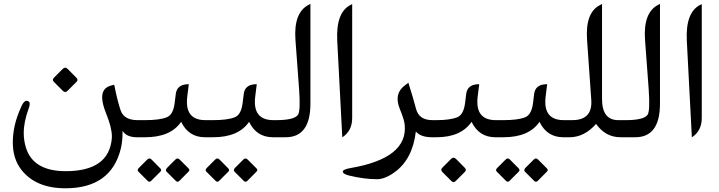

<svg xmlns="http://www.w3.org/2000/svg" viewBox="-20 -717 3755 1003"><path d="M715.8 0V-89.4H698.2C650.9 -89.4 621.1 -106.9 609.4 -142.6C599.1 -173.3 587.9 -217.3 576.7 -274.4L559.6 -270C528.8 -261.7 513.7 -241.2 513.7 -208.5C513.7 -186.5 520.5 -158.7 533.7 -126C554.2 -75.7 564.5 -35.2 564.5 -3.9C564.5 0 564.5 3.9 564 7.3C553.7 120.1 474.1 176.8 324.7 177.2H323.2C209.5 177.2 140.1 135.7 115.2 53.2C107.9 29.3 104 4.4 104 -21.5C104 -61.5 112.8 -104.5 129.9 -150.4C133.3 -159.7 135.3 -167.5 135.3 -173.8C135.3 -182.1 131.8 -187.5 124.5 -189.5C123 -189.9 121.1 -190.4 119.1 -190.4C109.9 -190.4 101.1 -181.6 93.3 -164.6C75.2 -125.5 62.5 -89.4 55.7 -55.7C49.8 -26.4 46.9 1 46.9 26.4C46.9 83.5 61.5 131.3 91.3 169.4C141.6 234.4 218.8 266.6 321.8 266.6H323.2C481.4 266.1 577.6 196.8 611.3 58.6C617.2 34.7 620.1 7.3 620.1 -23.9V-33.2C634.3 -11.2 659.2 0 695.8 0ZM334 -356.4C329.6 -360.8 324.7 -363.3 320.3 -363.3C315.9 -363.3 312 -361.3 307.6 -356.9L263.2 -312.5C258.8 -308.1 256.3 -303.7 256.3 -299.8C256.3 -295.9 258.3 -292.5 261.7 -289.1L309.1 -241.7C313 -238.3 316.9 -236.3 320.3 -236.3C324.2 -236.3 328.1 -238.3 332 -241.7L379.9 -289.6C383.3 -293 384.8 -296.4 384.8 -299.8C384.8 -303.2 382.8 -307.1 379.4 -310.5Z M1070.8 -89.4H1053.2C988.8 -89.4 956.5 -121.1 956.5 -184.6C956.5 -193.8 957 -204.1 958.5 -214.4L966.3 -277.3L959 -276.9C922.9 -275.4 902.8 -258.8 898.4 -227.1L892.1 -176.3C886.7 -137.2 873.5 -113.3 851.6 -104.5C826.2 -94.2 788.1 -89.4 737.3 -89.4H691.4V0H737.8C827.1 0 889.6 -26.9 926.3 -80.6C952.1 -26.9 993.7 0 1050.8 0H1070.8ZM772 116.7C768.1 112.8 764.2 110.8 760.3 110.8C756.8 110.8 752.9 112.8 749.5 116.2L704.6 161.1C701.2 164.6 699.2 168.5 699.2 171.9C699.2 174.3 700.7 177.2 703.1 179.7L751 227.5C754.4 231 757.3 232.4 760.3 232.4C763.7 232.4 766.6 231 770 227.5L817.9 179.7C820.3 177.2 821.8 174.3 821.8 171.4C821.8 168.5 820.3 165.5 817.4 162.6ZM918.9 116.7C915 112.8 911.1 110.8 907.2 110.8C903.8 110.8 899.9 112.8 896.5 116.2L852.1 160.6C848.6 164.6 846.7 168.5 846.7 171.9C846.7 174.8 848.1 177.7 850.6 180.2L897.9 227.5C901.4 231 904.3 232.4 907.7 232.4C911.1 232.4 914.1 231 917.5 227.5L964.8 179.7C967.8 177.2 969.2 174.3 969.2 171.4C969.2 168.5 967.8 165.5 964.8 162.6Z M1425.8 -89.4H1408.2C1343.8 -89.4 1311.5 -121.1 1311.5 -184.6C1311.5 -193.8 1312 -204.1 1313.5 -214.4L1321.3 -277.3L1314 -276.9C1277.8 -275.4 1257.8 -258.8 1253.4 -227.1L1247.1 -176.3C1241.7 -137.2 1228.5 -113.3 1206.5 -104.5C1181.2 -94.2 1143.1 -89.4 1092.3 -89.4H1046.4V0H1092.8C1182.1 0 1244.6 -26.9 1281.2 -80.6C1307.1 -26.9 1348.6 0 1405.8 0H1425.8ZM1127 116.7C1123 112.8 1119.1 110.8 1115.2 110.8C1111.8 110.8 1107.9 112.8 1104.5 116.2L1059.6 161.1C1056.2 164.6 1054.2 168.5 1054.2 171.9C1054.2 174.3 1055.7 177.2 1058.1 179.7L1106 227.5C1109.4 231 1112.3 232.4 1115.2 232.4C1118.7 232.4 1121.6 231 1125 227.5L1172.9 179.7C1175.3 177.2 1176.8 174.3 1176.8 171.4C1176.8 168.5 1175.3 165.5 1172.4 162.6ZM1273.9 116.7C1270 112.8 1266.1 110.8 1262.2 110.8C1258.8 110.8 1254.9 112.8 1251.5 116.2L1207 160.6C1203.6 164.6 1201.7 168.5 1201.7 171.9C1201.7 174.8 1203.1 177.7 1205.6 180.2L1252.9 227.5C1256.3 231 1259.3 232.4 1262.7 232.4C1266.1 232.4 1269 231 1272.5 227.5L1319.8 179.7C1322.8 177.2 1324.2 174.3 1324.2 171.4C1324.2 168.5 1322.8 165.5 1319.8 162.6Z M1472.2 0C1558.6 0 1601.6 -58.6 1601.6 -175.8V-696.8L1593.3 -692.4C1540 -665.5 1516.6 -604.5 1523.4 -508.8L1542.5 -251C1547.9 -175.3 1545.9 -130.4 1536.6 -117.2C1523.4 -98.6 1485.4 -89.4 1422.9 -89.4H1401.4V0H1472.2Z M1810.5 -690.9C1759.8 -664.6 1736.8 -602.5 1741.7 -504.4L1768.1 0.5C1802.7 -22 1819.8 -55.7 1819.8 -100.6V-695.3Z M2262.2 0V-89.4H2239.7C2192.4 -89.4 2164.1 -108.4 2153.8 -147C2142.6 -189.5 2128.9 -235.4 2113.3 -284.7L2093.3 -269.5C2055.7 -241.2 2047.4 -200.7 2068.4 -148.4C2084 -110.4 2092.8 -82.5 2094.2 -64.5C2105.5 51.8 2010.7 127 1810.1 161.1C1782.2 166 1769 172.9 1771 181.2C1772.5 188.5 1783.2 194.8 1802.2 199.7C1856 212.9 1905.3 219.2 1949.7 219.2C1977.5 219.2 2008.8 206.5 2043.5 181.2C2105 135.7 2141.1 65.4 2152.3 -29.8C2169.4 -9.8 2197.8 0 2237.3 0Z M2587.9 -89.4H2570.3C2505.9 -89.4 2473.6 -121.1 2473.6 -184.6C2473.6 -193.8 2474.1 -204.1 2475.6 -214.4L2483.4 -277.3L2476.1 -276.9C2439.9 -275.4 2419.9 -258.8 2415.5 -227.1L2409.2 -176.3C2403.8 -137.2 2390.6 -113.3 2368.7 -104.5C2343.3 -94.2 2306.6 -89.4 2259.3 -89.4H2237.8V0H2259.8C2345.7 0 2406.7 -26.9 2443.4 -80.6C2469.2 -26.9 2510.7 0 2567.9 0H2587.9ZM2362.8 113.8C2358.4 109.4 2353.5 106.9 2349.1 106.9C2344.7 106.9 2340.8 108.9 2336.4 113.3L2292 157.7C2287.6 162.1 2285.2 166.5 2285.2 170.4C2285.2 174.3 2287.1 177.7 2290.5 181.2L2337.9 228.5C2341.8 232.4 2345.7 234.4 2349.1 234.4C2353 234.4 2356.9 232.4 2360.8 228.5L2408.7 180.7C2412.1 177.2 2413.6 173.8 2413.6 170.4C2413.6 167 2411.6 163.1 2408.2 159.7Z M2942.9 -89.4H2925.3C2860.8 -89.4 2828.6 -121.1 2828.6 -184.6C2828.6 -193.8 2829.1 -204.1 2830.6 -214.4L2838.4 -277.3L2831.1 -276.9C2794.9 -275.4 2774.9 -258.8 2770.5 -227.1L2764.2 -176.3C2758.8 -137.2 2745.6 -113.3 2723.6 -104.5C2698.2 -94.2 2660.2 -89.4 2609.4 -89.4H2563.5V0H2609.9C2699.2 0 2761.7 -26.9 2798.3 -80.6C2824.2 -26.9 2865.7 0 2922.9 0H2942.9ZM2644 116.7C2640.1 112.8 2636.2 110.8 2632.3 110.8C2628.9 110.8 2625 112.8 2621.6 116.2L2576.7 161.1C2573.2 164.6 2571.3 168.5 2571.3 171.9C2571.3 174.3 2572.8 177.2 2575.2 179.7L2623 227.5C2626.5 231 2629.4 232.4 2632.3 232.4C2635.7 232.4 2638.7 231 2642.1 227.5L2689.9 179.7C2692.4 177.2 2693.8 174.3 2693.8 171.4C2693.8 168.5 2692.4 165.5 2689.5 162.6ZM2791 116.7C2787.1 112.8 2783.2 110.8 2779.3 110.8C2775.9 110.8 2772 112.8 2768.6 116.2L2724.1 160.6C2720.7 164.6 2718.8 168.5 2718.8 171.9C2718.8 174.8 2720.2 177.7 2722.7 180.2L2770 227.5C2773.4 231 2776.4 232.4 2779.8 232.4C2783.2 232.4 2786.1 231 2789.6 227.5L2836.9 179.7C2839.8 177.2 2841.3 174.3 2841.3 171.4C2841.3 168.5 2839.8 165.5 2836.9 162.6Z M3210 -89.4C3153.3 -89.4 3125 -126 3125 -199.2V-696.3L3113.3 -689.9C3062 -663.6 3040 -602.5 3046.9 -507.3L3068.8 -194.8C3073.7 -124.5 3040.5 -89.4 2969.2 -89.4H2918.5V0H2955.1C3006.8 0 3053.2 -23.4 3093.8 -69.8C3126.5 -23.4 3168.9 0 3222.2 0H3252V-89.4Z M3298.3 0C3384.8 0 3427.7 -58.6 3427.7 -175.8V-696.8L3419.4 -692.4C3366.2 -665.5 3342.8 -604.5 3349.6 -508.8L3368.7 -251C3374 -175.3 3372.1 -130.4 3362.8 -117.2C3349.6 -98.6 3311.5 -89.4 3249 -89.4H3227.5V0H3298.3Z M3636.7 -690.9C3585.9 -664.6 3563 -602.5 3567.9 -504.4L3594.2 0.5C3628.9 -22 3646 -55.7 3646 -100.6V-695.3Z"/></svg>

Font: Gandom
Style: Regular
Weight: 400
Foundry: DejaVu fonts team - Redesigned by Saber Rastikerdar - Based on Samim Font
Version: Version 0.8